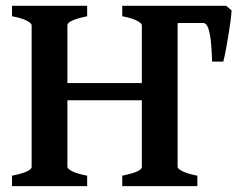

<svg xmlns="http://www.w3.org/2000/svg" viewBox="-20 -635 829 655"><path d="M397 0V-35.6Q463.9 -49.3 463.9 -65.4V-549.3Q463.9 -555.2 448 -564Q432.1 -572.8 397 -579.6V-615.2H653.3V-579.6Q585.9 -567.4 585.9 -553.2V-65.4Q585.9 -59.6 602.1 -51Q618.2 -42.5 653.3 -35.6V0ZM196.3 -293V-351.6H473.6V-293ZM21 0V-35.6Q87.9 -49.3 87.9 -65.4V-549.3Q87.9 -555.2 72 -564Q56.2 -572.8 21 -579.6V-615.2H277.3V-579.6Q210 -565.4 210 -549.3V-65.4Q210 -59.6 225.8 -51Q241.7 -42.5 277.3 -35.6V0ZM741.7 -424.8H703.6Q702.6 -457.5 700 -487.8Q697.3 -518.1 690.9 -537.4Q684.6 -556.6 672.4 -556.6H486.3L500.5 -615.2H751.5L770 -599.6Q769.5 -586.9 766.4 -562.5Q763.2 -538.1 758.5 -510.3Q753.9 -482.4 749.3 -458.7Q744.6 -435.1 741.7 -424.8Z"/></svg>

Font: Gentium Plus
Style: Bold
Weight: 700
Designer: Victor Gaultney, Annie Olsen, Iska Routamaa, Becca Hirsbrunner
Foundry: SIL International
Version: Version 6.101